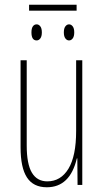

<svg xmlns="http://www.w3.org/2000/svg" viewBox="-20 -782 437 812"><path d="M328 0H308L307 -112H305Q276 10 178 10Q121 10 94 -31.5Q67 -73 67 -159V-527H93V-167Q93 -88 115 -51.5Q137 -15 180 -15Q237 -15 269.5 -68.5Q302 -122 302 -228V-527H328ZM304 -737H103V-762H304ZM157 -645Q157 -628 150.5 -619.5Q144 -611 135 -611Q113 -611 113 -645Q113 -662 119 -670.5Q125 -679 135 -679Q144 -679 150.5 -670.5Q157 -662 157 -645ZM294 -645Q294 -628 287.5 -619.5Q281 -611 272 -611Q263 -611 256.5 -619.5Q250 -628 250 -645Q250 -662 256.5 -670.5Q263 -679 272 -679Q281 -679 287.5 -670.5Q294 -662 294 -645Z"/></svg>

Font: Noto Sans Display Thin Cond
Style: Regular
Weight: 250
Width: 3
Designer: Monotype Design team
Foundry: Monotype Imaging Inc.
Version: Version 1.000